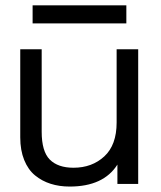

<svg xmlns="http://www.w3.org/2000/svg" viewBox="-20 -683 598 713"><path d="M238.8 9.8Q200.2 9.8 168 -0.5Q135.7 -10.7 110.1 -31.7Q84.5 -52.7 69.8 -88.9Q55.2 -125 55.2 -172.9V-500H134.8V-193.8Q134.8 -120.6 165 -90.3Q195.3 -60.1 252.9 -60.1Q321.8 -60.1 367.4 -102.3Q413.1 -144.5 413.1 -228V-500H493.2V0H416V-71.8Q364.3 9.8 238.8 9.8ZM101.1 -596.2V-663.1H449.2V-596.2Z"/></svg>

Font: Human Sans
Style: Regular
Weight: 400
Designer: Tim Radville
Foundry: Continuum
Version: Version 1.000;FEAKit 1.0